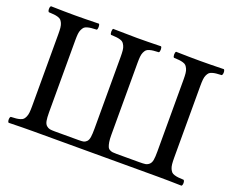

<svg xmlns="http://www.w3.org/2000/svg" viewBox="-106 -825 1219 1005"><g transform="rotate(20 503.0 -322.5)"><path d="M21 2Q15.6 -2.4 15.6 -14.4Q15.6 -26.4 21 -30.8Q40 -31.7 50.8 -32.7Q61.5 -33.7 72.8 -37.1Q84 -40.5 89.4 -46.1Q94.7 -51.8 99.4 -62Q104 -72.3 105.5 -86.7Q106.9 -101.1 106.9 -122.1V-522.9Q106.9 -543.9 105.5 -558.3Q104 -572.8 99.4 -582.8Q94.7 -592.8 89.4 -598.4Q84 -604 72.8 -607.4Q61.5 -610.8 50.8 -611.8Q40 -612.8 21 -613.8Q15.6 -618.2 15.6 -630.4Q15.6 -642.6 21 -647Q101.1 -645 152.8 -645Q208 -645 288.1 -647Q292.5 -642.6 292.5 -630.4Q292.5 -618.2 288.1 -613.8Q268.6 -612.8 257.8 -611.8Q247.1 -610.8 235.6 -607.4Q224.1 -604 219 -598.4Q213.9 -592.8 209 -582.8Q204.1 -572.8 202.6 -558.3Q201.2 -543.9 201.2 -522.9V-122.1Q201.2 -92.3 204.3 -75.2Q207.5 -58.1 216.6 -50Q225.6 -42 235.4 -40Q245.1 -38.1 264.2 -38.1H397.9Q415.5 -38.1 424.1 -40Q432.6 -42 440.7 -50Q448.7 -58.1 451.4 -75.2Q454.1 -92.3 454.1 -122.1V-522.9Q454.1 -543.9 452.6 -558.3Q451.2 -572.8 446.3 -582.8Q441.4 -592.8 436.3 -598.4Q431.2 -604 419.7 -607.4Q408.2 -610.8 397.5 -611.8Q386.7 -612.8 367.2 -613.8Q362.8 -618.2 362.8 -630.4Q362.8 -642.6 367.2 -647Q449.2 -645 500 -645Q555.7 -645 633.8 -647Q638.7 -642.6 638.7 -630.4Q638.7 -618.2 633.8 -613.8Q614.7 -612.8 604 -611.8Q593.3 -610.8 582 -607.4Q570.8 -604 565.4 -598.4Q560.1 -592.8 555.4 -582.8Q550.8 -572.8 549.3 -558.3Q547.9 -543.9 547.9 -522.9V-122.1Q547.9 -98.1 550.5 -82.5Q553.2 -66.9 557.1 -57.9Q561 -48.8 569.3 -44.4Q577.6 -40 585.7 -39.1Q593.8 -38.1 607.9 -38.1H732.9Q756.8 -38.1 767.8 -39.8Q778.8 -41.5 788.6 -50Q798.3 -58.6 801.3 -75.2Q804.2 -91.8 804.2 -122.1V-522.9Q804.2 -543.9 802.7 -558.3Q801.3 -572.8 796.4 -582.8Q791.5 -592.8 786.4 -598.4Q781.2 -604 769.8 -607.4Q758.3 -610.8 747.8 -611.8Q737.3 -612.8 717.8 -613.8Q712.9 -618.2 712.9 -630.4Q712.9 -642.6 717.8 -647Q795.9 -645 851.1 -645Q903.8 -645 983.9 -647Q989.3 -642.6 989.3 -630.4Q989.3 -618.2 983.9 -613.8Q964.8 -612.8 954.1 -611.8Q943.4 -610.8 932.1 -607.4Q920.9 -604 915.5 -598.4Q910.2 -592.8 905.5 -582.8Q900.9 -572.8 899.4 -558.3Q897.9 -543.9 897.9 -522.9V-122.1Q897.9 -101.1 899.4 -86.7Q900.9 -72.3 905.5 -62Q910.2 -51.8 915.5 -46.1Q920.9 -40.5 932.1 -37.1Q943.4 -33.7 954.1 -32.7Q964.8 -31.7 983.9 -30.8Q989.3 -26.4 989.3 -14.4Q989.3 -2.4 983.9 2Q905.8 0 851.1 0H153.8Q99.1 0 21 2Z"/></g></svg>

Font: Common Serif News
Style: Regular
Weight: 450
Designer: Philipp H. Poll, Khaled Hosny
Foundry: Stefan Peev, Context Ltd.
Version: Version 1.026